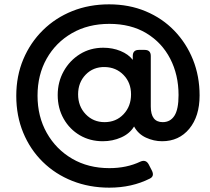

<svg xmlns="http://www.w3.org/2000/svg" viewBox="-20 -651 968 885"><path d="M484 214Q392 214 313.5 183Q235 152 177 95Q119 38 87 -39.5Q55 -117 55 -209Q55 -301 87.5 -378Q120 -455 178 -512Q236 -569 313.5 -600Q391 -631 483 -631Q575 -631 651.5 -599Q728 -567 783.5 -509.5Q839 -452 869.5 -376Q900 -300 900 -211Q900 -115 852.5 -57.5Q805 0 727 0Q689 0 653 -16.5Q617 -33 598 -68Q578 -35 538.5 -17.5Q499 0 454 0Q395 0 348 -27.5Q301 -55 273.5 -103.5Q246 -152 246 -213Q246 -273 273.5 -322.5Q301 -372 348.5 -401.5Q396 -431 456 -431Q499 -431 535.5 -416Q572 -401 592 -375V-393Q592 -421 620 -421H647Q675 -421 675 -393V-160Q675 -88 730 -88Q765 -88 784 -117.5Q803 -147 803 -213Q803 -306 764.5 -380.5Q726 -455 654.5 -498Q583 -541 484 -541Q386 -541 311.5 -498Q237 -455 195 -380.5Q153 -306 153 -210Q153 -114 195.5 -38.5Q238 37 312.5 80.5Q387 124 484 124Q564 124 627 94Q652 83 665 106L680 135Q693 161 671 172Q588 214 484 214ZM462 -88Q515 -88 549.5 -124.5Q584 -161 584 -216Q584 -270 549.5 -305.5Q515 -341 463 -342Q410 -343 375 -307Q340 -271 340 -216Q340 -161 375 -124.5Q410 -88 462 -88Z"/></svg>

Font: Pitagon Sans Text SemiBold
Style: Regular
Weight: 600
Designer: Travis Tran
Foundry: Pitagon
Version: Version 1.001; ttfautohint (v1.8.4.7-5d5b);gftools[0.9.26]